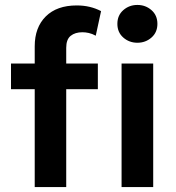

<svg xmlns="http://www.w3.org/2000/svg" viewBox="-20 -757 714 777"><path d="M120.5 0V-396H24.5V-500H120.5V-569.5Q120.5 -646 165.2 -690.5Q210 -735 290.5 -735Q318.5 -735 342.8 -729.2Q367 -723.5 389 -712L367.5 -612.5Q353 -620.5 339.5 -623.5Q326 -626.5 313.5 -626.5Q284 -626.5 266 -612Q248 -597.5 248 -563.5V-500H376V-396H248V0ZM472 0V-500H600V0ZM536 -584Q503 -584 479 -605Q455 -626 455 -660.5Q455 -695 479 -716Q503 -737 536 -737Q569 -737 593 -716Q617 -695 617 -660.5Q617 -626 593 -605Q569 -584 536 -584Z"/></svg>

Font: Geologica EX Med
Style: Regular
Weight: 500
Designer: Sindre Bremnes, Frode Helland
Foundry: Monokrom Skriftforlag AS
Version: Version 1.010;gftools[0.9.28]